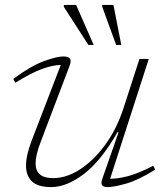

<svg xmlns="http://www.w3.org/2000/svg" viewBox="-20 -752 686 782"><path d="M397.5 -26 463 -213.5H458.5Q391 -95.5 321 -42.8Q251 10 189 10Q134.5 10 110.2 -13.2Q86 -36.5 86 -77.5Q86 -120 110 -182L227.5 -487.5Q196 -487 152.2 -471.5Q108.5 -456 42.5 -415L34 -430.5Q106.5 -484 158.8 -503Q211 -522 237 -522Q259.5 -522 265.2 -512.8Q271 -503.5 263 -483L145.5 -173.5Q125 -120.5 125 -86.5Q125 -26.5 196 -26.5Q251.5 -26.5 307.2 -63Q363 -99.5 409.5 -163.8Q456 -228 483 -311.5L548 -512H586L428.5 -24Q458 -23.5 500 -34.2Q542 -45 604.5 -77L612 -61Q542 -17.5 492.5 -3.8Q443 10 419 10Q400.5 10 395.5 2Q390.5 -6 397.5 -26ZM361.5 -569H340L240 -724V-732H290ZM474 -569H453L396.5 -724V-732H442Z"/></svg>

Font: Newsreader 6pt ExtraLight
Style: Italic
Weight: 275
Italic angle: -17°
Designer: Hugues Gentile
Foundry: Production Type
Version: Version 1.003; ttfautohint (v1.8.3)